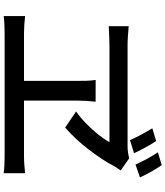

<svg xmlns="http://www.w3.org/2000/svg" viewBox="52 -946 896 1040"><g transform="rotate(90 500.0 -426.0)"><path d="M744 -824Q761 -798 779 -765Q797 -732 810 -704L739 -682Q726 -712 709 -743.5Q692 -775 675 -803ZM874 -854Q892 -829 910 -797Q928 -765 941 -736L871 -712Q857 -744 840 -775Q823 -806 805 -833ZM903 -632Q897 -622 890.5 -613Q884 -604 879 -595Q864 -564 840.5 -529Q817 -494 789.5 -458Q762 -422 731.5 -389.5Q701 -357 671 -331L584 -390Q620 -416 651.5 -447Q683 -478 708.5 -510Q734 -542 750 -571Q732 -571 692 -571Q652 -571 600 -571Q548 -571 491 -571Q434 -571 382 -571Q330 -571 290.5 -571Q251 -571 234 -571Q215 -571 188 -570Q161 -569 141.5 -568Q122 -567 122 -567V-675Q146 -673 174 -671Q202 -669 227 -669Q248 -669 289.5 -669Q331 -669 384.5 -669Q438 -669 495 -669Q552 -669 606 -669Q660 -669 703 -669Q746 -669 770 -669Q789 -669 806.5 -671.5Q824 -674 837 -678ZM525 -401Q525 -390 525 -364Q525 -338 525 -304Q525 -270 525 -233Q525 -196 525 -161Q525 -126 525 -99Q525 -72 525 -60H418Q418 -72 418 -99Q418 -126 418 -160.5Q418 -195 418 -232Q418 -269 418 -303.5Q418 -338 418 -364Q418 -390 418 -401Q418 -422 417.5 -446.5Q417 -471 413 -496H531Q528 -471 526.5 -447Q525 -423 525 -401ZM67 -114Q91 -111 115.5 -109.5Q140 -108 162 -108H828Q853 -108 875.5 -110Q898 -112 918 -114V2Q897 -1 871 -2Q845 -3 828 -3H162Q140 -3 116 -2Q92 -1 67 2Z"/></g></svg>

Font: Noto Sans SC Medium
Style: Regular
Weight: 500
Designer: Ryoko NISHIZUKA  (kana, bopomofo & ideographs); Paul D. Hunt (Latin, Greek & Cyrillic); Sandoll Communications , Soo-you
Foundry: Adobe
Version: Version 2.004-H2;hotconv 1.0.118;makeotfexe 2.5.65603